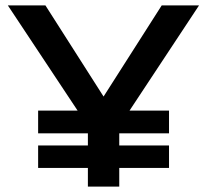

<svg xmlns="http://www.w3.org/2000/svg" viewBox="-20 -690 765 710"><path d="M9 -670 267 -281H121V-197H305V-152H121V-69H305V0H421V-69H605V-152H421V-197H605V-281H459L716 -670H578L363 -333L148 -670Z"/></svg>

Font: LT Wave Medium
Style: Regular
Weight: 500
Designer: Daniel Lyons
Version: Version 2.5 (Glyphs App)